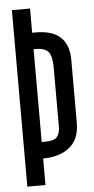

<svg xmlns="http://www.w3.org/2000/svg" viewBox="-56 -845 431 879"><g transform="rotate(-5 159.0 -405.5)"><path d="M33.3 -811.1H116.7V0H33.3ZM68.9 -197.8H133.3Q172.2 -197.8 186.7 -213.3Q201.1 -228.9 201.1 -261.1V-532.2Q201.1 -585.6 184.4 -605Q167.8 -624.4 125.6 -624.4H78.9V-700H133.3Q284.4 -700 284.4 -560V-272.2Q284.4 -195.6 238.3 -158.9Q192.2 -122.2 118.9 -122.2H68.9Z"/></g></svg>

Font: Le Murmure
Style: Regular
Weight: 600
Width: 2
Designer: Jeremy Landes, Alexander Slobzheninov (Cyrillic)
Foundry: Velvetyne Type Foundry
Version: Version 1.0